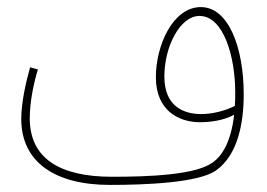

<svg xmlns="http://www.w3.org/2000/svg" viewBox="-20 -501 753 542"><path d="M290 21C392 21 541 15 590 -20C652 -64 668 -155 668 -235C668 -367 625 -481 547 -481C468 -481 420 -373 420 -283C420 -187 487 -156 544 -156C575 -156 611 -161 641 -177C632 -100 607 -61 580 -42C531 -7 401 -2 296 -2C147 -2 64 -55 64 -167C64 -213 75 -266 87 -305L65 -311C53 -269 40 -211 40 -165C40 -43 136 21 290 21ZM444 -285C444 -371 489 -456 543 -456C612 -456 644 -339 644 -241C644 -227 644 -214 643 -202C615 -188 580 -179 548 -179C498 -179 444 -201 444 -285Z"/></svg>

Font: Noto Sans Arabic ExtCond Thin
Style: Regular
Weight: 100
Width: 2
Designer: Monotype Design Team, Nadine Chahine, Nizar Qandah and Khaled Hosny
Foundry: Monotype Imaging Inc.
Version: Version 2.012